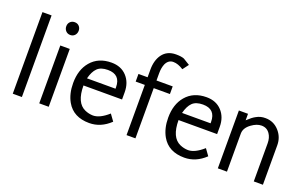

<svg xmlns="http://www.w3.org/2000/svg" viewBox="-86 -1139 2454 1544"><g transform="rotate(20 1140.5 -367.0)"><path d="M156.2 0H78.1V-698.2H156.2Z M350.6 -601.6Q327.1 -601.6 312 -617.7Q296.9 -633.8 296.9 -657.2Q296.9 -680.7 312 -695.8Q327.1 -710.9 350.6 -710.9Q374 -710.9 388.7 -695.3Q403.3 -679.7 403.3 -657.2Q403.3 -633.8 388.7 -617.7Q374 -601.6 350.6 -601.6ZM304.7 0V-495.1H385.7V0Z M589.8 -256.8Q589.8 -108.4 673.8 -71.3Q707 -56.6 743.2 -55.7Q801.8 -55.7 874 -120.1L914.1 -64.5Q834 11.7 735.4 11.7Q599.6 11.7 542 -89.8Q504.9 -155.3 504.9 -247.1Q504.9 -361.3 564.5 -431.6Q627.9 -506.8 740.2 -506.8Q822.3 -506.8 871.1 -454.1Q919.9 -401.4 919.9 -318.4V-256.8ZM840.8 -332Q840.8 -441.4 732.4 -441.4Q672.9 -441.4 642.6 -411.6Q612.3 -381.8 596.7 -320.3H840.8Z M1292 -651.4Q1245.1 -681.6 1206.1 -681.6Q1164.1 -682.6 1142.6 -638.7Q1127.9 -604.5 1127.9 -557.6V-495.1H1266.6V-429.7H1127.9V0H1051.8V-429.7H973.6V-495.1H1051.8V-560.5Q1051.8 -639.6 1087.9 -690.4Q1127.9 -746.1 1205.1 -746.1Q1250 -746.1 1274.4 -736.3Q1281.2 -733.4 1330.1 -702.1Z M1403.3 -256.8Q1403.3 -108.4 1487.3 -71.3Q1520.5 -56.6 1556.6 -55.7Q1615.2 -55.7 1687.5 -120.1L1727.5 -64.5Q1647.5 11.7 1548.8 11.7Q1413.1 11.7 1355.5 -89.8Q1318.4 -155.3 1318.4 -247.1Q1318.4 -361.3 1377.9 -431.6Q1441.4 -506.8 1553.7 -506.8Q1635.7 -506.8 1684.6 -454.1Q1733.4 -401.4 1733.4 -318.4V-256.8ZM1654.3 -332Q1654.3 -441.4 1545.9 -441.4Q1486.3 -441.4 1456.1 -411.6Q1425.8 -381.8 1410.2 -320.3H1654.3Z M2140.6 0V-325.2Q2140.6 -374 2118.2 -406.2Q2092.8 -443.4 2046.9 -443.4Q2005.9 -443.4 1961.9 -411.1Q1912.1 -375 1911.1 -328.1V0H1833V-495.1H1911.1V-439.5Q1950.2 -476.6 1976.6 -490.2Q2013.7 -511.7 2055.7 -510.7Q2125 -510.7 2171.9 -459.5Q2218.8 -408.2 2218.8 -337.9V0Z"/></g></svg>

Font: Puritan
Style: Regular
Weight: 400
Version: 2.0a